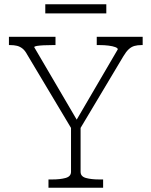

<svg xmlns="http://www.w3.org/2000/svg" viewBox="-20 -883 712 903"><path d="M314 -293 322 -268 108 -626Q98 -645 86 -654.5Q74 -664 60 -667.5Q46 -671 27 -671H22V-710H241V-671H228Q204 -671 185 -670Q166 -669 153.5 -667Q141 -665 141 -661L355 -296L323 -290L534 -651Q534 -657 522 -661.5Q510 -666 490.5 -668.5Q471 -671 448 -671H435V-710H651V-671H645Q627 -671 612.5 -667Q598 -663 585.5 -651.5Q573 -640 560 -618L351 -268L359 -293V-75Q359 -53 384 -46Q409 -39 447 -39H465V0H208V-39H226Q263 -39 288.5 -46Q314 -53 314 -75ZM193 -863H480V-820H193Z"/></svg>

Font: Roboto Serif 20pt Thin
Style: Regular
Weight: 250
Version: Version 1.008